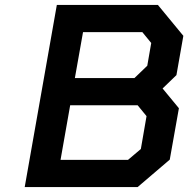

<svg xmlns="http://www.w3.org/2000/svg" viewBox="-20 -757 762 777"><path d="M80 0 210 -737H619L722 -612L694 -453L638 -399L704 -319L667 -111L537 0ZM283 -441H524L576 -491L592 -583L556 -627H316ZM225 -110H498L550 -154L573 -287L537 -331H264Z"/></svg>

Font: Tomorrow Medium
Style: Italic
Weight: 500
Italic angle: -10°
Designer: Tony de Marco, Monica Rizzolli
Foundry: Just in Type
Version: Version 2.002